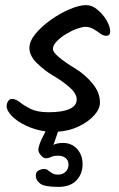

<svg xmlns="http://www.w3.org/2000/svg" viewBox="-20 -511 466 751"><path d="M6 -96Q6 -106 11.5 -115Q17 -124 27 -124Q42 -124 58 -111Q74 -98 100 -85Q126 -72 170 -72Q223 -72 251.5 -84.5Q280 -97 280 -122Q280 -145 251.5 -170Q223 -195 188 -215Q154 -235 124.5 -264Q95 -293 95 -323Q95 -350 119 -379Q143 -408 179 -433.5Q215 -459 252.5 -475Q290 -491 317 -491Q340 -491 361.5 -473Q383 -455 397 -431Q411 -407 411 -388Q411 -371 395 -371Q384 -371 372 -380Q360 -389 345.5 -397.5Q331 -406 314 -406Q302 -406 281 -398.5Q260 -391 238.5 -378Q217 -365 202 -349.5Q187 -334 187 -319Q187 -296 279 -240Q314 -218 342.5 -183.5Q371 -149 371 -110Q371 -85 348.5 -60Q326 -35 289 -17Q252 1 207 4L189 56Q195 52 205.5 50Q216 48 226 48Q260 48 281.5 71.5Q303 95 303 132Q303 169 279 194.5Q255 220 208 220Q154 220 137 207Q120 194 120 176Q120 162 130.5 156Q141 150 153 150Q162 150 168.5 155.5Q175 161 184 166.5Q193 172 208 172Q225 172 236.5 161Q248 150 248 133Q248 116 236.5 107Q225 98 208 98Q189 98 179.5 103Q170 108 159 108Q150 108 140 96.5Q130 85 130 75Q130 67 134.5 54Q139 41 143 33L158 3Q117 -3 82 -19.5Q47 -36 26.5 -57Q6 -78 6 -96Z"/></svg>

Font: Solitreo
Style: Regular
Weight: 400
Designer: Nathan Gross, Bryan Kirschen, Binghamton University
Foundry: Eli Heuer
Version: Version 1.100; ttfautohint (v1.8.4.7-5d5b)